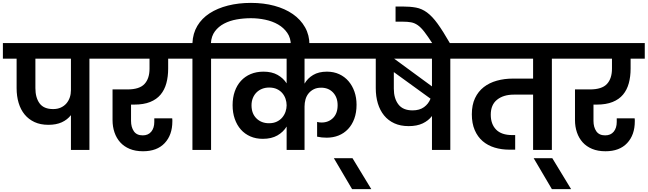

<svg xmlns="http://www.w3.org/2000/svg" viewBox="-41 -1038 4483 1329"><path d="M327 -283Q357 -283 380 -293.5Q403 -304 418.5 -322Q434 -340 442 -363.5Q450 -387 450 -414V-632H204V-428Q204 -362 233 -322.5Q262 -283 327 -283ZM-21 -740H689V-632H578V0H450V-241Q425 -209 386.5 -191.5Q348 -174 294 -174Q239 -174 198 -193Q157 -212 129.5 -245.5Q102 -279 88 -325.5Q74 -372 74 -428V-632H-21Z M647 -740H1221V-632H1123V-563Q1123 -508 1110.5 -462Q1098 -416 1070.5 -383Q1043 -350 998 -332Q953 -314 888 -314H866V-201Q866 -158 885.5 -129.5Q905 -101 947 -101Q985 -101 1006 -126.5Q1027 -152 1027 -194V-219H1151Q1152 -212 1152 -207Q1152 -202 1152 -198Q1152 -104 1099 -47.5Q1046 9 949 9Q896 9 856.5 -7.5Q817 -24 791 -53Q765 -82 751.5 -121.5Q738 -161 738 -207V-419H841Q924 -419 959 -456.5Q994 -494 994 -563V-632H647Z M1420 0H1291V-632H1180V-740H1291Q1294 -807 1325 -859Q1356 -911 1410 -946Q1464 -981 1537 -999.5Q1610 -1018 1696 -1018Q1784 -1018 1858 -998Q1932 -978 1986 -940.5Q2040 -903 2070.5 -849Q2101 -795 2101 -728V-711H1972V-726Q1972 -775 1947.5 -810.5Q1923 -846 1884 -868.5Q1845 -891 1795.5 -901.5Q1746 -912 1696 -912Q1646 -912 1597.5 -903.5Q1549 -895 1510 -874.5Q1471 -854 1446.5 -821Q1422 -788 1419 -740H1531V-632H1420Z M1943 -162Q1920 -124 1879 -100.5Q1838 -77 1778 -77Q1730 -77 1691.5 -94Q1653 -111 1626 -141.5Q1599 -172 1584 -215Q1569 -258 1569 -310Q1569 -362 1584 -405Q1599 -448 1627 -478.5Q1655 -509 1694.5 -525.5Q1734 -542 1783 -542Q1841 -542 1880.5 -519.5Q1920 -497 1943 -461V-632H1489V-740H2506V-632H2067V-459Q2088 -496 2126.5 -519Q2165 -542 2222 -542Q2269 -542 2307 -524.5Q2345 -507 2371.5 -476Q2398 -445 2412.5 -403.5Q2427 -362 2427 -313Q2427 -259 2411.5 -216.5Q2396 -174 2368 -144.5Q2340 -115 2302.5 -100Q2265 -85 2220 -85Q2185 -85 2154 -92V-194Q2161 -192 2169 -191Q2177 -190 2185 -190Q2233 -190 2264.5 -221.5Q2296 -253 2296 -310Q2296 -364 2264.5 -397.5Q2233 -431 2182 -431Q2152 -431 2130.5 -420Q2109 -409 2094.5 -391Q2080 -373 2073.5 -349.5Q2067 -326 2067 -301V0H1943ZM1821 -185Q1852 -185 1875 -196Q1898 -207 1913 -225Q1928 -243 1935.5 -265Q1943 -287 1943 -309Q1943 -332 1935.5 -354Q1928 -376 1913 -393.5Q1898 -411 1875.5 -421.5Q1853 -432 1822 -432Q1796 -432 1774 -423.5Q1752 -415 1735.5 -399Q1719 -383 1709.5 -360Q1700 -337 1700 -309Q1700 -252 1734 -218.5Q1768 -185 1821 -185Z M2270 57H2399L2529 271H2396Z M2815 -274Q2863 -274 2894 -296.5Q2925 -319 2939 -355L2685 -539V-424Q2685 -357 2716.5 -315.5Q2748 -274 2815 -274ZM2949 -632H2687L2949 -440ZM2465 -740H3187V-632H3076V0H2949V-235Q2925 -203 2885 -184Q2845 -165 2788 -165Q2731 -165 2688.5 -184.5Q2646 -204 2617.5 -239Q2589 -274 2574.5 -322Q2560 -370 2560 -428V-632H2465Z M2953 -736Q2920 -787 2896.5 -817.5Q2873 -848 2851 -863.5Q2829 -879 2804.5 -883.5Q2780 -888 2746 -888H2697V-993H2743Q2798 -993 2838.5 -985.5Q2879 -978 2915 -951.5Q2951 -925 2988 -874Q3025 -823 3075 -736H2953Z M3145 -740H3889V-632H3779V0H3649V-383H3516Q3444 -383 3400 -348Q3356 -313 3356 -244Q3356 -179 3393 -141Q3430 -103 3505 -103H3525V-2H3485Q3430 -2 3382.5 -16.5Q3335 -31 3300 -61Q3265 -91 3245 -137.5Q3225 -184 3225 -247Q3225 -312 3247 -358.5Q3269 -405 3307.5 -435Q3346 -465 3398 -479.5Q3450 -494 3510 -494H3649V-632H3145Z M3653 57H3782L3912 271H3779Z M3848 -740H4422V-632H4324V-563Q4324 -508 4311.5 -462Q4299 -416 4271.5 -383Q4244 -350 4199 -332Q4154 -314 4089 -314H4067V-201Q4067 -158 4086.5 -129.5Q4106 -101 4148 -101Q4186 -101 4207 -126.5Q4228 -152 4228 -194V-219H4352Q4353 -212 4353 -207Q4353 -202 4353 -198Q4353 -104 4300 -47.5Q4247 9 4150 9Q4097 9 4057.5 -7.5Q4018 -24 3992 -53Q3966 -82 3952.5 -121.5Q3939 -161 3939 -207V-419H4042Q4125 -419 4160 -456.5Q4195 -494 4195 -563V-632H3848Z"/></svg>

Font: SVN-Poppins SemiBold
Style: Regular
Weight: 600
Designer: Ninad Kale (Devanagari), Jonny Pinhorn (Latin)
Foundry: Indian Type Foundry
Version: Version 3.002 2017